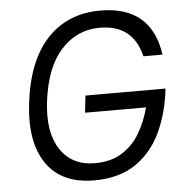

<svg xmlns="http://www.w3.org/2000/svg" viewBox="-52 -761 781 822"><g transform="rotate(-5 338.5 -350.0)"><path d="M314 -354H658Q647 -252 608.5 -169Q570 -86 499 -37.5Q428 11 321 11Q180 11 115.5 -83Q51 -177 71 -343Q93 -525 181 -618Q269 -711 409 -711Q628 -711 658 -500H576Q543 -638 400 -638Q302 -638 234 -563.5Q166 -489 148 -343Q132 -212 181.5 -137Q231 -62 330 -62Q398 -62 445.5 -91.5Q493 -121 522.5 -170.5Q552 -220 568 -281H306Z"/></g></svg>

Font: Haskoy
Style: Italic
Weight: 400
Designer: Ertekin Erdin
Foundry: Ertekin Erdin
Version: Version 2.000; ttfautohint (v1.8.4.7-5d5b)